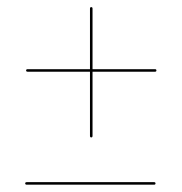

<svg xmlns="http://www.w3.org/2000/svg" viewBox="-20 -614 498 526"><path d="M51.5 -421Q51.5 -424.5 56 -424.5H404.5Q408.5 -424.5 408.5 -421Q408.5 -417.5 404.5 -417.5H56Q51.5 -417.5 51.5 -421ZM230 -237.5Q226.5 -237.5 226.5 -242V-590.5Q226.5 -594.5 230 -594.5Q233.5 -594.5 233.5 -590.5V-242Q233.5 -237.5 230 -237.5ZM49 -111.5Q49 -115 53.5 -115H402Q406 -115 406 -111.5Q406 -108 402 -108H53.5Q49 -108 49 -111.5Z"/></svg>

Font: Fraunces144ptRegular
Style: Regular
Weight: 400
Version: Version 1.000;[0bf87f6ff]